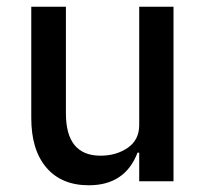

<svg xmlns="http://www.w3.org/2000/svg" viewBox="-20 -539 616 571"><path d="M244 12Q163 12 118 -40.5Q73 -93 73 -188V-519H176V-202Q176 -76 279 -76Q326 -76 360 -99.5Q394 -123 394 -167V-519H496V0H394V-85H389Q352 12 244 12Z"/></svg>

Font: Anuphan Medium
Style: Regular
Weight: 500
Designer: Mike Abbink, Paul van der Laan, Pieter van Rosmalen, Mint Tantisuwanna
Foundry: Bold Monday; Cadson Demak
Version: Version 3.002;hotconv 1.0.109;makeotfexe 2.5.65596